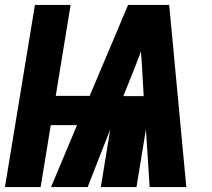

<svg xmlns="http://www.w3.org/2000/svg" viewBox="-35 -755 855 775"><path d="M-15 0 106 -735H250L190 -368H327L482 -735H648L717 0H569L554 -233L516 0H372L410 -233L319 0H171L276 -250H170L129 0ZM545 -367 538 -490Q537 -504 536 -518.5Q535 -533 534 -547Q529 -533 523 -518.5Q517 -504 512 -490L463 -367Z"/></svg>

Font: Iosevka Aile Heavy
Style: Italic
Weight: 900
Italic angle: -9°
Designer: Belleve Invis
Foundry: Belleve Invis
Version: Version 31.1.0; ttfautohint (v1.8.4)